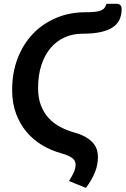

<svg xmlns="http://www.w3.org/2000/svg" viewBox="-20 -792 646 988"><path d="M404 -618.5Q355 -618.5 313.2 -600Q271.5 -581.5 241 -545.8Q210.5 -510 193.2 -458Q176 -406 176 -338.5Q176 -288.5 190.2 -250.8Q204.5 -213 229.2 -185.8Q254 -158.5 287 -140.5Q320 -122.5 357.5 -111.5Q396.5 -101 421.2 -86.5Q446 -72 459.8 -55.2Q473.5 -38.5 478.8 -20.5Q484 -2.5 484 14.5Q484 56.5 468.5 94.8Q453 133 422.5 175L335 139.5Q340 131.5 346 121.5Q352 111.5 357.2 100.5Q362.5 89.5 365.8 78Q369 66.5 369 55Q369 47.5 366.2 39.8Q363.5 32 355.8 24.8Q348 17.5 333.5 10.5Q319 3.5 296 -3Q244 -17 197.8 -44.5Q151.5 -72 117 -112.8Q82.5 -153.5 62.5 -207.5Q42.5 -261.5 42.5 -329Q42.5 -418.5 71 -492.2Q99.5 -566 150 -618.5Q200.5 -671 269.5 -700Q338.5 -729 419 -729Q450 -729 469.2 -731.2Q488.5 -733.5 500.2 -738.5Q512 -743.5 518 -752Q524 -760.5 528 -772.5H580.5Q588.5 -772.5 593.5 -769.8Q598.5 -767 601.2 -763Q604 -759 605 -754.5Q606 -750 606 -746Q606 -716 595.5 -692.2Q585 -668.5 561.2 -652.2Q537.5 -636 498.8 -627.2Q460 -618.5 404 -618.5Z"/></svg>

Font: Lato 2
Style: Bold Italic
Weight: 700
Italic angle: -7°
Designer: Lukasz Dziedzic with Adam Twardoch and Botio Nikoltchev
Foundry: tyPoland Lukasz Dziedzic
Version: Version 2.015; 2015-08-06; http://www.latofonts.com/